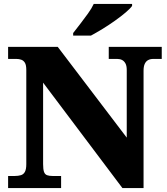

<svg xmlns="http://www.w3.org/2000/svg" viewBox="-20 -951 846 971"><path d="M21 0V-61H54Q72 -61 85.5 -65Q99 -69 106 -82Q113 -95 113 -121V-597Q113 -622 106 -633.5Q99 -645 87.5 -649Q76 -653 63 -653H21V-714H272L621 -255V-597Q621 -618 614.5 -630Q608 -642 597.5 -647.5Q587 -653 573 -653H530V-714H798V-653H755Q740 -653 729 -647Q718 -641 712 -628Q706 -615 706 -593V0H599L198 -533V-121Q198 -95 202.5 -82Q207 -69 218 -65Q229 -61 246 -61H289V0ZM350 -784Q365 -803 385 -829Q405 -855 424.5 -882Q444 -909 454 -931H648V-921Q639 -908 615.5 -888Q592 -868 561 -846Q530 -824 498 -804.5Q466 -785 440 -771H350Z"/></svg>

Font: Noto Serif Hebrew Black
Style: Regular
Weight: 900
Version: Version 2.003